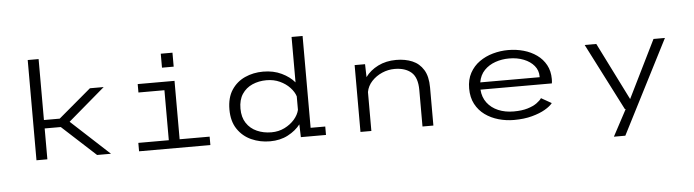

<svg xmlns="http://www.w3.org/2000/svg" viewBox="-53 -991 5174 1431"><g transform="rotate(-5 2533.5 -275.0)"><path d="M186 0V-750H267.5V-294H385.5L629.5 -500H732.5L457 -264.5L743.5 0H639.5L388 -231H267.5V0Z M1178 -710.5H1265.5V-606H1178ZM953.5 0V-63H1181.5V-437H987V-500H1262.5V-63H1487V0Z M1933 11Q1858.5 11 1794.2 -17.8Q1730 -46.5 1690.8 -104.8Q1651.5 -163 1651.5 -251Q1651.5 -339.5 1689.2 -397Q1727 -454.5 1789.5 -482.8Q1852 -511 1925.5 -511Q2003 -511 2063.5 -482Q2124 -453 2160 -410V-750H2242.5V-63H2352V0H2164L2161 -96Q2126.5 -51 2068 -20Q2009.5 11 1933 11ZM1734 -251Q1734 -186 1763 -142.2Q1792 -98.5 1841 -76.8Q1890 -55 1949.5 -55Q2003 -55 2047.5 -77Q2092 -99 2121.8 -133.2Q2151.5 -167.5 2160 -204.5V-305.5Q2149.5 -339.5 2119.2 -371.8Q2089 -404 2044.5 -424.5Q2000 -445 1945.5 -445Q1887.5 -445 1839.2 -423.8Q1791 -402.5 1762.5 -359.5Q1734 -316.5 1734 -251Z M2610 0V-500H2688L2690.5 -403Q2725.5 -451.5 2785.2 -481.5Q2845 -511.5 2921.5 -511.5Q2989 -511.5 3041.8 -489.2Q3094.5 -467 3125 -417.2Q3155.5 -367.5 3155.5 -284.5V0H3074V-273Q3074 -366.5 3028.5 -406Q2983 -445.5 2903.5 -445.5Q2855.5 -445.5 2810.2 -426Q2765 -406.5 2732.5 -371.8Q2700 -337 2691.5 -291.5V0Z M3758.5 11Q3699 11 3642.8 -5Q3586.5 -21 3542 -53.2Q3497.5 -85.5 3471.2 -135Q3445 -184.5 3445 -252Q3445 -318.5 3471.8 -367.5Q3498.5 -416.5 3543.5 -448.5Q3588.5 -480.5 3644.5 -496.2Q3700.5 -512 3759.5 -512Q3819.5 -512 3874.5 -496.5Q3929.5 -481 3972.5 -450.2Q4015.5 -419.5 4040.2 -374Q4065 -328.5 4065 -269Q4065 -249 4062.5 -236H3528.5Q3532.5 -178 3563.8 -137Q3595 -96 3646.2 -74.2Q3697.5 -52.5 3761.5 -52.5Q3822.5 -52.5 3865.5 -65.5Q3908.5 -78.5 3934.8 -97.5Q3961 -116.5 3972 -133.5L4049 -90Q4032 -67.5 3992.2 -44.2Q3952.5 -21 3893.2 -5Q3834 11 3758.5 11ZM3761 -449Q3706.5 -449 3657.8 -432Q3609 -415 3575 -380Q3541 -345 3531.5 -290H3976V-296.5Q3976 -341.5 3947.5 -375.8Q3919 -410 3870.2 -429.5Q3821.5 -449 3761 -449Z M4488.5 200 4594 2.5H4588L4331 -500H4418L4633.5 -69L4846 -500H4931.5L4574 200Z"/></g></svg>

Font: Trispace SemiExpanded Light
Style: Regular
Weight: 300
Width: 6
Designer: Tyler Finck
Foundry: Etcetera Type Company
Version: Version 1.210; ttfautohint (v1.8.3)